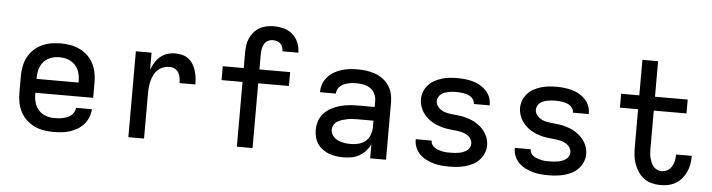

<svg xmlns="http://www.w3.org/2000/svg" viewBox="-46 -946 4293 1158"><g transform="rotate(5 2100.0 -367.5)"><path d="M300 8Q271 8 241.5 3Q212 -2 185.5 -15Q159 -28 137 -48.5Q115 -69 101.5 -95.5Q88 -122 82.5 -151Q77 -180 77 -210V-310Q77 -340 82.5 -369Q88 -398 101.5 -424.5Q115 -451 136.5 -471.5Q158 -492 185 -505Q212 -518 241 -523Q270 -528 300 -528Q330 -528 359 -523Q388 -518 415 -505Q442 -492 463.5 -471.5Q485 -451 498.5 -424.5Q512 -398 517.5 -369Q523 -340 523 -310V-218H173V-210Q173 -192 176 -175Q179 -158 186 -142Q193 -126 205 -113Q217 -100 232.5 -91.5Q248 -83 265.5 -79.5Q283 -76 300 -76Q313 -76 326.5 -77Q340 -78 353 -81Q366 -84 378.5 -89Q391 -94 401 -102.5Q411 -111 417.5 -123Q424 -135 425 -149H521Q520 -123 510.5 -99.5Q501 -76 484.5 -57Q468 -38 446 -25Q424 -12 400 -4.5Q376 3 350.5 5.5Q325 8 300 8ZM173 -302H427V-310Q427 -328 424 -345Q421 -362 414 -378Q407 -394 395 -407Q383 -420 367.5 -428.5Q352 -437 335 -440.5Q318 -444 300 -444Q282 -444 265 -440.5Q248 -437 232.5 -428.5Q217 -420 205 -407Q193 -394 186 -378Q179 -362 176 -345Q173 -328 173 -310Z M755 0V-520H850V-417Q859 -439 871.5 -460Q884 -481 902.5 -497Q921 -513 944.5 -520.5Q968 -528 993 -528Q1014 -528 1035 -523Q1056 -518 1073 -505Q1090 -492 1101 -474Q1112 -456 1118.5 -435.5Q1125 -415 1127.5 -394Q1130 -373 1130 -352H1034Q1034 -368 1031.5 -384Q1029 -400 1020.5 -414.5Q1012 -429 997.5 -436.5Q983 -444 967 -444Q947 -444 928.5 -437.5Q910 -431 896 -418Q882 -405 873 -387.5Q864 -370 859 -351.5Q854 -333 852 -314Q850 -295 850 -276V0Z M1507 0H1412V-392H1285V-476H1412V-570Q1412 -592 1415 -614.5Q1418 -637 1427.5 -657.5Q1437 -678 1451.5 -695Q1466 -712 1485.5 -723Q1505 -734 1527.5 -738.5Q1550 -743 1572 -743Q1602 -743 1632 -735Q1662 -727 1685 -707Q1708 -687 1720 -658Q1732 -629 1732 -599V-597H1636V-598Q1636 -611 1631.5 -623Q1627 -635 1618 -643.5Q1609 -652 1596.5 -655.5Q1584 -659 1572 -659Q1556 -659 1542 -651Q1528 -643 1520.5 -630Q1513 -617 1510 -601.5Q1507 -586 1507 -570V-476H1693V-392H1507Z M2058 8Q2036 8 2013.5 5Q1991 2 1970.5 -5.5Q1950 -13 1931.5 -26.5Q1913 -40 1900.5 -58.5Q1888 -77 1882.5 -98.5Q1877 -120 1877 -142Q1877 -170 1886 -197Q1895 -224 1914.5 -244.5Q1934 -265 1959 -278Q1984 -291 2011 -298.5Q2038 -306 2066 -308.5Q2094 -311 2121 -311H2219V-348Q2219 -370 2209.5 -390Q2200 -410 2182 -422.5Q2164 -435 2142.5 -439.5Q2121 -444 2099 -444Q2086 -444 2073 -443Q2060 -442 2047.5 -439Q2035 -436 2023 -431Q2011 -426 2001 -417.5Q1991 -409 1985 -397Q1979 -385 1979 -372V-371H1883V-374Q1883 -399 1892 -422.5Q1901 -446 1917.5 -464.5Q1934 -483 1955.5 -495.5Q1977 -508 2001 -515.5Q2025 -523 2049.5 -525.5Q2074 -528 2099 -528Q2125 -528 2151.5 -524.5Q2178 -521 2203 -512Q2228 -503 2250 -487Q2272 -471 2287 -449Q2302 -427 2308.5 -401Q2315 -375 2315 -348V0H2219V-84Q2208 -62 2191 -43.5Q2174 -25 2152.5 -13Q2131 -1 2106.5 3.5Q2082 8 2058 8ZM2095 -76Q2119 -76 2142.5 -82Q2166 -88 2184 -103.5Q2202 -119 2210.5 -142Q2219 -165 2219 -189V-228H2121Q2106 -228 2090.5 -227Q2075 -226 2060 -223Q2045 -220 2030.5 -215.5Q2016 -211 2002.5 -203Q1989 -195 1981 -181.5Q1973 -168 1973 -152Q1973 -132 1985.5 -115.5Q1998 -99 2016.5 -90.5Q2035 -82 2055 -79Q2075 -76 2095 -76Z M2699 8Q2675 8 2651 6Q2627 4 2604 -2.5Q2581 -9 2559 -20Q2537 -31 2520 -47.5Q2503 -64 2493 -86.5Q2483 -109 2483 -133V-139H2579V-137Q2579 -125 2586 -114Q2593 -103 2603.5 -96.5Q2614 -90 2626 -86Q2638 -82 2650 -79.5Q2662 -77 2674.5 -76.5Q2687 -76 2699 -76Q2712 -76 2724.5 -77Q2737 -78 2749 -80Q2761 -82 2773 -86.5Q2785 -91 2795.5 -98Q2806 -105 2812.5 -116.5Q2819 -128 2819 -140Q2819 -156 2810 -170Q2801 -184 2787 -192.5Q2773 -201 2757.5 -205Q2742 -209 2726 -211Q2710 -213 2694.5 -214.5Q2679 -216 2663 -218.5Q2647 -221 2631.5 -225.5Q2616 -230 2601.5 -236Q2587 -242 2573 -250.5Q2559 -259 2547 -269.5Q2535 -280 2525 -292.5Q2515 -305 2508 -319.5Q2501 -334 2497 -349.5Q2493 -365 2493 -381Q2493 -405 2501.5 -427.5Q2510 -450 2526 -468Q2542 -486 2563 -497.5Q2584 -509 2607 -516Q2630 -523 2653.5 -525.5Q2677 -528 2701 -528Q2724 -528 2747.5 -525.5Q2771 -523 2793.5 -517Q2816 -511 2837 -499.5Q2858 -488 2874.5 -471Q2891 -454 2900 -432Q2909 -410 2909 -387V-381H2813V-383Q2813 -395 2807 -405.5Q2801 -416 2791.5 -423Q2782 -430 2770.5 -434Q2759 -438 2747.5 -440Q2736 -442 2724.5 -443Q2713 -444 2701 -444Q2689 -444 2677 -443Q2665 -442 2653.5 -439.5Q2642 -437 2630.5 -433Q2619 -429 2610 -421.5Q2601 -414 2595 -403Q2589 -392 2589 -380Q2589 -364 2598 -350.5Q2607 -337 2620.5 -328Q2634 -319 2649.5 -315Q2665 -311 2681 -309Q2697 -307 2713 -305.5Q2729 -304 2744.5 -301.5Q2760 -299 2775.5 -294.5Q2791 -290 2806 -284Q2821 -278 2834.5 -269.5Q2848 -261 2860.5 -250.5Q2873 -240 2883 -227.5Q2893 -215 2900 -201Q2907 -187 2911 -171Q2915 -155 2915 -139Q2915 -115 2905.5 -92Q2896 -69 2879.5 -51Q2863 -33 2841 -21.5Q2819 -10 2795.5 -3.5Q2772 3 2747.5 5.5Q2723 8 2699 8Z M3299 8Q3275 8 3251 6Q3227 4 3204 -2.5Q3181 -9 3159 -20Q3137 -31 3120 -47.5Q3103 -64 3093 -86.5Q3083 -109 3083 -133V-139H3179V-137Q3179 -125 3186 -114Q3193 -103 3203.5 -96.5Q3214 -90 3226 -86Q3238 -82 3250 -79.5Q3262 -77 3274.5 -76.5Q3287 -76 3299 -76Q3312 -76 3324.5 -77Q3337 -78 3349 -80Q3361 -82 3373 -86.5Q3385 -91 3395.5 -98Q3406 -105 3412.5 -116.5Q3419 -128 3419 -140Q3419 -156 3410 -170Q3401 -184 3387 -192.5Q3373 -201 3357.5 -205Q3342 -209 3326 -211Q3310 -213 3294.5 -214.5Q3279 -216 3263 -218.5Q3247 -221 3231.5 -225.5Q3216 -230 3201.5 -236Q3187 -242 3173 -250.5Q3159 -259 3147 -269.5Q3135 -280 3125 -292.5Q3115 -305 3108 -319.5Q3101 -334 3097 -349.5Q3093 -365 3093 -381Q3093 -405 3101.5 -427.5Q3110 -450 3126 -468Q3142 -486 3163 -497.5Q3184 -509 3207 -516Q3230 -523 3253.5 -525.5Q3277 -528 3301 -528Q3324 -528 3347.5 -525.5Q3371 -523 3393.5 -517Q3416 -511 3437 -499.5Q3458 -488 3474.5 -471Q3491 -454 3500 -432Q3509 -410 3509 -387V-381H3413V-383Q3413 -395 3407 -405.5Q3401 -416 3391.5 -423Q3382 -430 3370.5 -434Q3359 -438 3347.5 -440Q3336 -442 3324.5 -443Q3313 -444 3301 -444Q3289 -444 3277 -443Q3265 -442 3253.5 -439.5Q3242 -437 3230.5 -433Q3219 -429 3210 -421.5Q3201 -414 3195 -403Q3189 -392 3189 -380Q3189 -364 3198 -350.5Q3207 -337 3220.5 -328Q3234 -319 3249.5 -315Q3265 -311 3281 -309Q3297 -307 3313 -305.5Q3329 -304 3344.5 -301.5Q3360 -299 3375.5 -294.5Q3391 -290 3406 -284Q3421 -278 3434.5 -269.5Q3448 -261 3460.5 -250.5Q3473 -240 3483 -227.5Q3493 -215 3500 -201Q3507 -187 3511 -171Q3515 -155 3515 -139Q3515 -115 3505.5 -92Q3496 -69 3479.5 -51Q3463 -33 3441 -21.5Q3419 -10 3395.5 -3.5Q3372 3 3347.5 5.5Q3323 8 3299 8Z M3977 8Q3951 8 3925 1.5Q3899 -5 3878 -20Q3857 -35 3842 -57Q3827 -79 3818 -103.5Q3809 -128 3806 -154Q3803 -180 3803 -206V-436H3693V-520H3803V-735H3898V-520H4096V-436H3898V-206Q3898 -192 3899 -178Q3900 -164 3903.5 -150Q3907 -136 3912.5 -123Q3918 -110 3927 -99Q3936 -88 3949.5 -82Q3963 -76 3977 -76Q3995 -76 4011.5 -85.5Q4028 -95 4037.5 -110.5Q4047 -126 4051 -144.5Q4055 -163 4055 -181V-184H4150V-179Q4150 -155 4145.5 -131Q4141 -107 4131 -85.5Q4121 -64 4105.5 -45.5Q4090 -27 4069 -14.5Q4048 -2 4024.5 3Q4001 8 3977 8Z"/></g></svg>

Font: Iosevka Fixed Curly Md Ex
Style: Regular
Weight: 500
Width: 7
Monospace: yes
Designer: Belleve Invis
Foundry: Belleve Invis
Version: Version 30.1.2